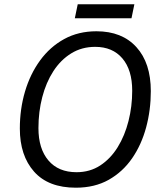

<svg xmlns="http://www.w3.org/2000/svg" viewBox="-20 -872 761 902"><path d="M336.4 9.8Q207 9.8 140.1 -65.7Q73.2 -141.1 73.2 -268.1Q73.2 -359.4 97.4 -441.7Q121.6 -523.9 168.2 -587.9Q214.8 -651.9 281.5 -688.5Q348.1 -725.1 433.1 -725.1Q553.2 -725.1 620.8 -650.6Q688.5 -576.2 688.5 -443.8Q688.5 -355 666.5 -273.4Q644.5 -191.9 600.6 -128.2Q556.6 -64.5 490.7 -27.3Q424.8 9.8 336.4 9.8ZM339.4 -63Q402.3 -63 450.9 -94.7Q499.5 -126.5 533 -180.7Q566.4 -234.9 583.7 -303.5Q601.1 -372.1 601.1 -445.8Q601.1 -543.5 554.9 -597.7Q508.8 -651.9 427.2 -651.9Q364.3 -651.9 314.7 -621.3Q265.1 -590.8 230.7 -537.6Q196.3 -484.4 178.5 -415.5Q160.6 -346.7 160.6 -270Q160.6 -173.3 207.5 -118.2Q254.4 -63 339.4 -63ZM331.5 -786.1 345.2 -852.1H611.3L597.7 -786.1Z"/></svg>

Font: Open Sans
Style: Italic
Weight: 400
Italic angle: -12°
Designer: Monotype Design Team
Foundry: Monotype Imaging Inc.
Version: Version 3.000; ttfautohint (v1.8.4)